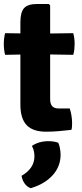

<svg xmlns="http://www.w3.org/2000/svg" viewBox="-24 -670 419 984"><path d="M80.5 -555.5Q80.5 -608 99.8 -628.8Q119 -649.5 165 -649.5H226L233 -642.5V-161Q233 -138.5 243.2 -126.2Q253.5 -114 277.5 -114H333.5Q339 -97.5 342.2 -77.8Q345.5 -58 345.5 -40Q345.5 -31.5 345 -22Q344.5 -12.5 342 -4.5Q314.5 -1 278.5 2Q242.5 5 212.5 5Q144.5 5 112.5 -28.8Q80.5 -62.5 80.5 -134ZM351.5 -500Q358.5 -473.5 358.5 -445.5Q358.5 -431.5 357 -417.2Q355.5 -403 351.5 -389L165 -392L2 -389Q-4.5 -415.5 -4.5 -445.5Q-4.5 -472.5 2 -500L169.5 -497.5ZM274.5 61.5Q280 72.5 283.2 89.8Q286.5 107 286.5 123Q286.5 183.5 245.5 228.5Q204.5 273.5 133.5 294.5Q115 288 102.5 270.8Q90 253.5 86.5 231Q152.5 193 152.5 131Q152.5 118 149.5 104.2Q146.5 90.5 139.5 78Q174.5 53.5 225 53.5Q238 53.5 250.8 55.5Q263.5 57.5 274.5 61.5Z"/></svg>

Font: Signika Light
Style: Bold
Weight: 700
Version: Version 2.003;gftools[0.9.32]